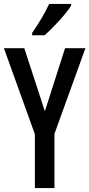

<svg xmlns="http://www.w3.org/2000/svg" viewBox="-20 -960 456 980"><path d="M343 -931V-940H231C210 -895 181 -845 144 -792V-780H208C251 -818 318 -890 343 -931ZM209 -392 104 -714H0L158 -275V0H258V-277L416 -714H312Z"/></svg>

Font: Noto Sans Lao ExtraCondensed Medium
Style: Regular
Weight: 500
Width: 2
Designer: Monotype Design Team
Foundry: Monotype Imaging Inc.
Version: Version 2.003